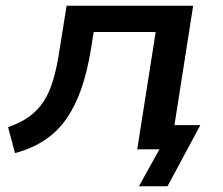

<svg xmlns="http://www.w3.org/2000/svg" viewBox="-20 -518 774 666"><path d="M462 128 533 0H462L475 -84H675L561 128ZM32 13 8 -77Q52 -92 82 -114Q112 -136 132 -167Q152 -198 165 -242.5Q178 -287 187 -348L211 -498H650L572 0H456L520 -407H305L295 -345Q283 -271 262.5 -211.5Q242 -152 211.5 -107.5Q181 -63 136.5 -33Q92 -3 32 13Z"/></svg>

Font: Nunito Sans 7pt SemiExpanded SemiBold
Style: Italic
Weight: 600
Width: 6
Italic angle: -9°
Designer: Vernon Adams
Foundry: Vernon Adams
Version: Version 3.101;gftools[0.9.27]